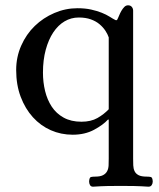

<svg xmlns="http://www.w3.org/2000/svg" viewBox="-20 -496 599 724"><path d="M390 -355Q386 -367 377.5 -380Q369 -393 355.5 -404.5Q342 -416 322.5 -423Q303 -430 277 -430Q248 -430 223.5 -415.5Q199 -401 181 -374Q163 -347 152.5 -308.5Q142 -270 142 -222Q142 -186 150 -153Q158 -120 175 -94Q192 -68 220 -52.5Q248 -37 287 -37Q323 -37 347.5 -51Q372 -65 390 -84ZM482 102Q482 115 482.5 127.5Q483 140 487.5 149.5Q492 159 502.5 164.5Q513 170 533 170Q543 170 549 171.5Q555 173 556 188Q556 196 552 202Q548 208 540 208Q511 206 486.5 205.5Q462 205 435 205Q409 205 384.5 205.5Q360 206 331 208Q323 208 319.5 202Q316 196 316 188Q317 173 323 171.5Q329 170 339 170Q358 170 368.5 164.5Q379 159 384 149.5Q389 140 389.5 127.5Q390 115 390 102V-45H387Q369 -25 334.5 -6.5Q300 12 254 12Q210 12 171.5 -5Q133 -22 104 -54Q75 -86 58 -131Q41 -176 41 -232Q41 -281 60 -324Q79 -367 111 -398Q143 -429 185 -447Q227 -465 272 -465Q301 -465 323.5 -460Q346 -455 363.5 -448Q381 -441 393.5 -433Q406 -425 416 -420H421Q425 -427 429 -437Q433 -447 438 -455.5Q443 -464 449 -470Q455 -476 463 -476Q472 -476 477 -470Q482 -464 482 -456Z"/></svg>

Font: Alice
Style: Regular
Weight: 400
Designer: Cyreal (www.cyreal.org)
Foundry: Cyreal (www.cyreal.org)
Version: Version 1.010